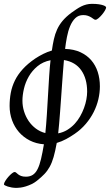

<svg xmlns="http://www.w3.org/2000/svg" viewBox="-23 -713 561 978"><path d="M208 -35.2Q212.4 -77.1 215.6 -127.9Q218.8 -178.7 221.7 -229.7Q224.6 -280.8 227.5 -326.9Q230.5 -373 234.4 -406.2Q195.3 -398.4 168 -375.7Q140.6 -353 123.5 -323.2Q106.4 -293.5 98.9 -260.7Q91.3 -228 91.3 -200.2Q91.3 -171.9 99.6 -145.3Q107.9 -118.7 123 -96.4Q138.2 -74.2 159.7 -58.1Q181.2 -42 208 -35.2ZM420.9 -246.1Q420.9 -312 391.1 -354.7Q361.3 -397.5 302.7 -407.2Q300.3 -380.4 297.9 -348.1Q295.4 -315.9 293 -281.5Q290.5 -247.1 288.1 -212.2Q285.6 -177.2 283.2 -144.8Q280.8 -112.3 278.3 -83.7Q275.9 -55.2 273.4 -33.7Q298.8 -38.6 319.6 -51.3Q340.3 -64 356.7 -81.5Q373 -99.1 385 -120.1Q397 -141.1 405 -163.1Q413.1 -185.1 417 -206.5Q420.9 -228 420.9 -246.1ZM485.8 -272.9Q485.8 -240.7 478 -207.3Q470.2 -173.8 454.3 -142.3Q438.5 -110.8 414.3 -82.3Q390.1 -53.7 357.4 -31.2Q336.9 -17.1 314 -4.6Q291 7.8 266.1 15.1Q258.3 58.1 250 86.9Q241.7 115.7 230.2 136.5Q218.8 157.2 203.4 173.3Q188 189.5 166 207Q152.8 217.8 137.9 224.9Q123 231.9 108.9 236.3Q94.7 240.7 82.5 242.4Q70.3 244.1 62 244.1Q49.3 244.1 37.6 242.2Q25.9 240.2 16.8 237.3Q7.8 234.4 2.4 231.4Q-2.9 228.5 -2.9 226.1Q-2.9 219.7 3.7 209Q10.3 198.2 19.3 188Q28.3 177.7 37.4 170.4Q46.4 163.1 51.3 163.1Q55.7 163.1 59.6 166.7Q63.5 170.4 69.3 175Q75.2 179.7 84.5 183.3Q93.8 187 108.9 187Q129.9 187 144.3 177.5Q158.7 168 168.7 147.9Q178.7 127.9 186 96.7Q193.4 65.4 200.7 22Q161.1 19 128.9 2.7Q96.7 -13.7 73.7 -40Q50.8 -66.4 38.3 -100.8Q25.9 -135.3 25.9 -173.3Q25.9 -208 32 -240.5Q38.1 -272.9 53 -303.2Q67.9 -333.5 93.3 -361.3Q118.7 -389.2 156.7 -415Q175.3 -427.2 196.5 -438Q217.8 -448.7 241.2 -455.6Q245.6 -486.8 251.5 -513.2Q257.3 -539.6 267.8 -562.7Q278.3 -585.9 295.7 -606.7Q313 -627.4 340.3 -647.9Q353.5 -657.2 365.7 -665.5Q377.9 -673.8 390.6 -680.2Q403.3 -686.5 416.7 -689.9Q430.2 -693.4 445.3 -693.4Q466.8 -693.4 480.7 -691.2Q494.6 -689 502.9 -686Q511.2 -683.1 514.4 -680.2Q517.6 -677.2 517.6 -675.3Q517.6 -669.9 511.5 -659.4Q505.4 -648.9 496.6 -638.4Q487.8 -627.9 478.5 -620.1Q469.2 -612.3 463.4 -612.3Q459 -612.3 453.9 -616.2Q448.7 -620.1 441.7 -624.5Q434.6 -628.9 424.6 -632.6Q414.6 -636.2 400.9 -636.2Q376.5 -636.2 360.4 -620.4Q344.2 -604.5 334 -579.6Q323.7 -554.7 317.9 -524.2Q312 -493.7 308.6 -463.9Q353.5 -462.4 386.7 -447Q419.9 -431.6 441.9 -406Q463.9 -380.4 474.9 -346.4Q485.8 -312.5 485.8 -272.9Z"/></svg>

Font: Gentium Plus Cyr
Style: Italic
Weight: 400
Italic angle: -8°
Designer: J. Victor Gaultney, Annie Olsen, Iska Routamaa, Becca Hirsbrunner
Foundry: SIL International
Version: Version 5.000